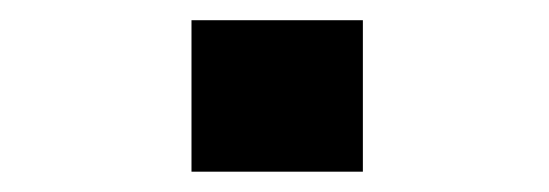

<svg xmlns="http://www.w3.org/2000/svg" viewBox="-20 -428 540 189"><path d="M168.5 -408.1H337.2V-259H168.5Z"/></svg>

Font: Trispace Thin
Style: Regular
Weight: 100
Designer: Tyler Finck
Foundry: Etcetera Type Company
Version: Version 1.210